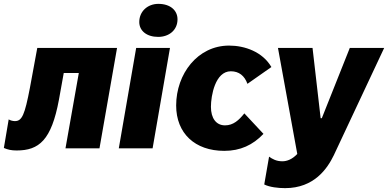

<svg xmlns="http://www.w3.org/2000/svg" viewBox="-54 -768 2009 994"><path d="M32 11C148 11 212 -42 251 -251L276 -390H354L285 0H461L552 -520H139L101 -314C74 -173 60 -141 23 -141C12 -141 -2 -145 -9 -150L-34 -2C-13 7 5 11 32 11Z M561 0H736L826 -520H651ZM765 -577C821 -577 865 -612 865 -668C865 -714 828 -748 766 -748C710 -748 667 -709 667 -654C667 -609 705 -577 765 -577Z M1107 13C1190 13 1255 -17 1310 -75L1211 -181C1183 -146 1154 -119 1111 -119C1065 -119 1038 -156 1038 -215C1038 -272 1060 -399 1141 -399C1183 -399 1212 -376 1227 -334L1351 -421C1305 -500 1213 -532 1132 -532C969 -532 858 -385 858 -222C858 -78 955 13 1107 13Z M1422 206C1573 206 1641 104 1674 36L1935 -520H1757L1612 -156H1606L1564 -520H1385L1485 29C1459 57 1431 67 1408 67C1376 67 1356 55 1339 43L1314 187C1342 201 1386 206 1422 206Z"/></svg>

Font: Fixel Text 20240404 ExtraBold
Style: Italic
Weight: 800
Width: 4
Italic angle: -10°
Designer: AlfaBravo + MacPaw
Foundry: Kyrylo Tkachov, Marchela Mozhyna, Serhii Makarenko, Maria Weinstein, Zakhar Kryvoshyya
Version: Version 1.211;Glyphs 3.2 (3225)